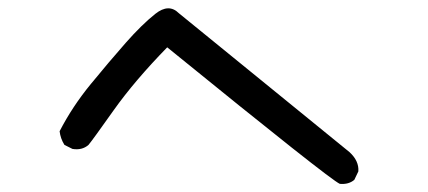

<svg xmlns="http://www.w3.org/2000/svg" viewBox="-20 -537 1040 467"><path d="M806.6 -89.8Q783.2 -99.6 386.7 -421.9Q307.6 -340.8 256.3 -268.6Q205.1 -196.3 195.3 -184.6Q179.7 -170.9 156.2 -174.8L136.7 -184.6Q127 -200.2 125 -217.8Q156.2 -278.3 201.2 -333Q246.1 -387.7 285.6 -432.6Q325.2 -477.5 357.9 -503.4Q390.6 -529.3 415 -504.9L830.1 -167Q853.5 -145.5 851.6 -120.1L841.8 -99.6Q828.1 -87.9 806.6 -89.8Z"/></svg>

Font: NaikaiFont
Style: Regular
Weight: 400
Version: Version 1.67